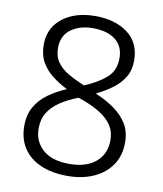

<svg xmlns="http://www.w3.org/2000/svg" viewBox="-83 -791 736 868"><g transform="rotate(10 285.5 -357.0)"><path d="M284 -724Q377 -724 434.5 -680.5Q492 -637 492 -556Q492 -512 473 -480Q454 -448 421 -423.5Q388 -399 347 -379Q396 -359 434 -332Q472 -305 494 -269.5Q516 -234 516 -184Q516 -123 486.5 -80Q457 -37 405 -13.5Q353 10 285 10Q213 10 161 -13Q109 -36 81.5 -78.5Q54 -121 54 -180Q54 -231 75.5 -268Q97 -305 133.5 -331Q170 -357 215 -376Q177 -395 145.5 -419.5Q114 -444 95.5 -477Q77 -510 77 -556Q77 -609 104 -646.5Q131 -684 178 -704Q225 -724 284 -724ZM120 -179Q120 -120 162 -82.5Q204 -45 284 -45Q361 -45 405 -82Q449 -119 449 -183Q449 -221 430.5 -249.5Q412 -278 377.5 -300Q343 -322 294 -340L274 -347Q227 -329 192.5 -306Q158 -283 139 -252.5Q120 -222 120 -179ZM284 -668Q223 -668 183 -638.5Q143 -609 143 -553Q143 -514 162 -487.5Q181 -461 214 -442Q247 -423 288 -406Q350 -432 387.5 -465Q425 -498 425 -554Q425 -610 387 -639Q349 -668 284 -668Z"/></g></svg>

Font: Noto Sans Syriac Eastern Light
Style: Regular
Weight: 300
Designer: Patrick Giasson and the Monotype Design Team
Foundry: Monotype Imaging Inc.
Version: Version 3.001